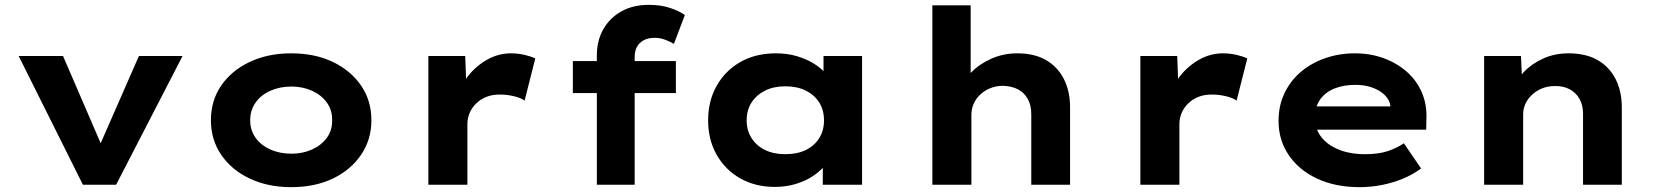

<svg xmlns="http://www.w3.org/2000/svg" viewBox="-20 -762 6852 792"><path d="M322 0 57 -531H240L417 -121L372 -118L553 -531H733L459 0Z M1181 10Q1085 10 1010 -25.5Q935 -61 892.5 -123.5Q850 -186 850 -266Q850 -347 892.5 -409Q935 -471 1010 -506.5Q1085 -542 1181 -542Q1279 -542 1353 -506.5Q1427 -471 1469.5 -409Q1512 -347 1512 -266Q1512 -186 1469.5 -123.5Q1427 -61 1353 -25.5Q1279 10 1181 10ZM1182 -128Q1229 -128 1267.5 -145.5Q1306 -163 1328.5 -194Q1351 -225 1350 -266Q1351 -307 1328.5 -338.5Q1306 -370 1267.5 -387.5Q1229 -405 1182 -405Q1134 -405 1095 -387.5Q1056 -370 1034 -338.5Q1012 -307 1012 -266Q1012 -225 1034 -194Q1056 -163 1095 -145.5Q1134 -128 1182 -128Z M1747 0V-531H1899L1906 -343L1865 -357Q1879 -409 1912.5 -450.5Q1946 -492 1991.5 -517Q2037 -542 2087 -542Q2116 -542 2142.5 -536Q2169 -530 2188 -521L2144 -347Q2127 -359 2098.5 -365.5Q2070 -372 2042 -372Q2010 -372 1985.5 -362Q1961 -352 1943.5 -334.5Q1926 -317 1917 -295.5Q1908 -274 1908 -249V0Z M2442 0V-533Q2442 -595 2469 -642Q2496 -689 2544 -715.5Q2592 -742 2656 -742Q2706 -742 2743.5 -729.5Q2781 -717 2805 -700L2760 -581Q2745 -590 2724 -598Q2703 -606 2681 -606Q2653 -606 2634.5 -595.5Q2616 -585 2607 -568Q2598 -551 2598 -527V0H2521Q2496 0 2476.5 0Q2457 0 2442 0ZM2343 -378V-510H2768V-378Z M3177 9Q3095 9 3033 -26.5Q2971 -62 2936 -124Q2901 -186 2901 -265Q2901 -346 2936.5 -408.5Q2972 -471 3034.5 -506.5Q3097 -542 3181 -542Q3228 -542 3268 -530Q3308 -518 3339 -498.5Q3370 -479 3389.5 -455Q3409 -431 3414 -407L3377 -405V-531H3536V0H3374V-139L3408 -132Q3404 -106 3384 -81Q3364 -56 3333 -35.5Q3302 -15 3262 -3Q3222 9 3177 9ZM3219 -126Q3269 -126 3304.5 -143.5Q3340 -161 3359.5 -192.5Q3379 -224 3379 -265Q3379 -308 3359.5 -339Q3340 -370 3304.5 -388Q3269 -406 3219 -406Q3171 -406 3135.5 -388Q3100 -370 3080 -339Q3060 -308 3060 -265Q3060 -224 3080 -192.5Q3100 -161 3135.5 -143.5Q3171 -126 3219 -126Z M3826 0V-740H3984V-401L3943 -387Q3953 -429 3986.5 -463.5Q4020 -498 4069.5 -520Q4119 -542 4176 -542Q4248 -542 4296 -513.5Q4344 -485 4369 -435Q4394 -385 4394 -320V0H4234V-291Q4234 -328 4219.5 -354Q4205 -380 4179 -393.5Q4153 -407 4117 -408Q4089 -408 4064.5 -398Q4040 -388 4022.5 -371Q4005 -354 3996 -333Q3987 -312 3987 -288V0H3907Q3872 0 3852 0Q3832 0 3826 0Z M4684 0V-531H4836L4843 -343L4802 -357Q4816 -409 4849.5 -450.5Q4883 -492 4928.5 -517Q4974 -542 5024 -542Q5053 -542 5079.5 -536Q5106 -530 5125 -521L5081 -347Q5064 -359 5035.5 -365.5Q5007 -372 4979 -372Q4947 -372 4922.5 -362Q4898 -352 4880.5 -334.5Q4863 -317 4854 -295.5Q4845 -274 4845 -249V0Z M5589 10Q5488 10 5412.5 -25.5Q5337 -61 5295.5 -123Q5254 -185 5254 -263Q5254 -326 5278.5 -377.5Q5303 -429 5346 -465.5Q5389 -502 5446.5 -522Q5504 -542 5569 -542Q5633 -542 5687.5 -522Q5742 -502 5782.5 -466.5Q5823 -431 5844.5 -382Q5866 -333 5864 -274L5863 -227H5362L5339 -323H5733L5716 -302V-322Q5713 -349 5693 -369Q5673 -389 5641.5 -400.5Q5610 -412 5571 -412Q5523 -412 5485 -397Q5447 -382 5425.5 -351.5Q5404 -321 5404 -275Q5404 -232 5429 -198.5Q5454 -165 5501 -145.5Q5548 -126 5611 -126Q5669 -126 5707 -139.5Q5745 -153 5771 -171L5842 -67Q5808 -42 5767 -25Q5726 -8 5680.5 1Q5635 10 5589 10Z M6102 0V-531H6254L6260 -401L6220 -390Q6233 -430 6265.5 -464.5Q6298 -499 6345.5 -520.5Q6393 -542 6450 -542Q6522 -542 6570.5 -514Q6619 -486 6644.5 -435.5Q6670 -385 6670 -319V0H6510V-293Q6510 -328 6495.5 -354Q6481 -380 6454.5 -394Q6428 -408 6393 -407Q6363 -407 6339 -396.5Q6315 -386 6297.5 -369Q6280 -352 6271.5 -332Q6263 -312 6263 -292V0H6183Q6148 0 6128 0Q6108 0 6102 0Z"/></svg>

Font: Lexend Giga
Style: Bold
Weight: 700
Version: Version 1.007